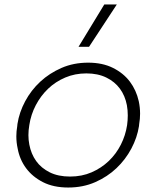

<svg xmlns="http://www.w3.org/2000/svg" viewBox="-20 -821 701 858"><path d="M285 17Q219 17 172 -7Q125 -31 96.5 -69.5Q68 -108 59 -157Q53 -184 53 -212Q53 -234 57 -257L58 -267Q66 -319 92.5 -368.5Q119 -418 160 -456Q201 -494 255 -517.5Q309 -541 374 -541Q438 -541 485 -517.5Q532 -494 560.5 -456Q589 -418 600 -369Q606 -341 606 -313Q606 -290 602 -267L601 -257Q593 -206 567 -157Q541 -108 500.5 -69.5Q460 -31 405.5 -7Q351 17 285 17ZM293 -32Q346 -32 389.5 -51Q433 -70 466 -101.5Q499 -133 520 -174.5Q541 -216 548 -262Q551 -284 551 -305Q551 -329 547 -351Q539 -393 516 -424.5Q493 -456 455 -474.5Q417 -493 366 -493Q315 -493 271.5 -474.5Q228 -456 195 -424.5Q162 -393 140 -351Q118 -309 111 -262Q107 -239 107 -217Q107 -196 111 -175Q119 -133 141.5 -101.5Q164 -70 202 -51Q240 -32 293 -32ZM331 -612 446 -801H502L378 -612Z"/></svg>

Font: Sora ExtraLight
Style: Italic
Weight: 200
Designer: Jonathan Barnbrook, Juli√°n Moncada
Version: Version 1.000